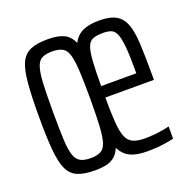

<svg xmlns="http://www.w3.org/2000/svg" viewBox="-100 -617 721 724"><g transform="rotate(-20 260.5 -255.0)"><path d="M164 8Q120 8 94 -3Q68 -14 55 -42Q42 -70 37.5 -122Q33 -174 33 -255Q33 -336 37.5 -388Q42 -440 55 -468Q68 -496 94 -507Q120 -518 164 -518Q203 -518 227 -507Q251 -496 264 -467Q278 -494 303 -506Q328 -518 370 -518Q412 -518 436 -505Q460 -492 471.5 -462.5Q483 -433 485.5 -382.5Q488 -332 488 -255V-237H293Q293 -176 296 -137.5Q299 -99 307.5 -78Q316 -57 334 -49Q352 -41 382 -41Q396 -41 414.5 -42.5Q433 -44 451 -47Q469 -50 480 -53V-4Q468 -1 450 2Q432 5 412 6.5Q392 8 372 8Q331 8 305.5 -4Q280 -16 265 -45Q257 -25 243 -13Q229 -1 209.5 3.5Q190 8 164 8ZM164 -41Q189 -41 204 -49Q219 -57 226 -78.5Q233 -100 235.5 -142.5Q238 -185 238 -255Q238 -324 235.5 -366.5Q233 -409 226 -431Q219 -453 204 -461Q189 -469 164 -469Q138 -469 123 -461.5Q108 -454 100.5 -431.5Q93 -409 91 -366.5Q89 -324 89 -255Q89 -185 91 -142.5Q93 -100 100.5 -78.5Q108 -57 123 -49Q138 -41 164 -41ZM434 -251V-300Q434 -358 430.5 -392Q427 -426 420 -442.5Q413 -459 400 -464Q387 -469 368 -469Q342 -469 327 -463Q312 -457 305 -438Q298 -419 295.5 -382Q293 -345 293 -283H465Z"/></g></svg>

Font: Saira UltraCondensed
Style: Regular
Weight: 400
Width: 1
Designer: Hector Gatti with collaboration of the Omnibus-Type team
Foundry: Omnibus-Type
Version: Version 1.101